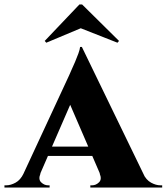

<svg xmlns="http://www.w3.org/2000/svg" viewBox="-55 -843 749 863"><path d="M313 -632 617 -5H419L241 -417ZM127 -63Q116 -37 130 -23.5Q144 -10 161 -10H168V0H-35V-10Q-35 -10 -31 -10Q-27 -10 -27 -10Q-7 -10 15 -22Q37 -34 51 -63ZM313 -632 314 -495 100 -3H23L256 -505Q259 -513 266.5 -529Q274 -545 282.5 -565Q291 -585 297.5 -603Q304 -621 305 -632ZM391 -184V-142H138V-184ZM393 -63H588Q602 -34 624 -22Q646 -10 666 -10Q666 -10 670 -10Q674 -10 674 -10V0H351V-10H359Q376 -10 390 -23.5Q404 -37 393 -63ZM146 -659 153 -651 308 -716 473 -651 480 -659 314 -823H302Z"/></svg>

Font: Cinzel ExtraBold
Style: Regular
Weight: 800
Designer: Natanael Gama
Version: Version 2.000